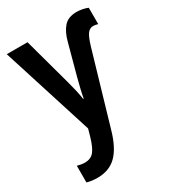

<svg xmlns="http://www.w3.org/2000/svg" viewBox="-192 -649 875 986"><g transform="rotate(-30 245.0 -156.0)"><path d="M423 -552Q440 -552 458.5 -548Q477 -544 488 -539V-442Q471 -447 460 -447Q442 -447 428 -431Q414 -415 398 -362L273 65Q247 155 204 197.5Q161 240 91 240Q75 240 59 238Q43 236 29 232V133Q39 136 51 138Q63 140 74 140Q108 140 127 118Q146 96 162 42L175 -4L4 -543H127L203 -265Q211 -236 218 -206Q225 -176 229 -148H232Q236 -171 243 -200.5Q250 -230 259 -264L307 -441Q320 -492 346 -522Q372 -552 423 -552Z"/></g></svg>

Font: Noto Sans Condensed SemiBold
Style: Regular
Weight: 600
Width: 3
Designer: Monotype Design Team
Foundry: Monotype Imaging Inc.
Version: Version 2.013; ttfautohint (v1.8.4.7-5d5b)